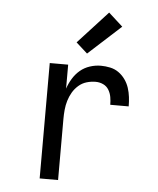

<svg xmlns="http://www.w3.org/2000/svg" viewBox="-54 -815 708 862"><g transform="rotate(5 300.0 -384.5)"><path d="M157 0V-520H240V-412Q248 -436 261.5 -458Q275 -480 294 -496Q313 -512 337.5 -520Q362 -528 387 -528Q408 -528 429 -523.5Q450 -519 467 -507Q484 -495 496.5 -477.5Q509 -460 515.5 -440Q522 -420 524.5 -399Q527 -378 527 -357H444Q444 -374 441 -391.5Q438 -409 429 -424Q420 -439 404 -446.5Q388 -454 370 -454Q349 -454 329 -448Q309 -442 293 -428Q277 -414 266.5 -396Q256 -378 250 -358Q244 -338 242 -317Q240 -296 240 -276V0ZM320 -577 269 -623 403 -769 467 -711Z"/></g></svg>

Font: Zed Sans Extended
Style: Regular
Weight: 400
Width: 7
Designer: Belleve Invis
Foundry: Belleve Invis
Version: Version 1.0.0; ttfautohint (v1.8.4)